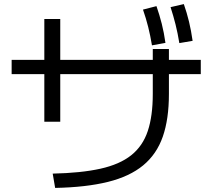

<svg xmlns="http://www.w3.org/2000/svg" viewBox="-20 -875 1040 940"><path d="M238 -25Q377 -28 471.5 -49Q566 -70 622.5 -115Q679 -160 703.5 -233.5Q728 -307 728 -415V-547V-635H807V-547V-415Q807 -292 777 -206Q747 -120 681 -65.5Q615 -11 508.5 15.5Q402 42 250 45ZM197 -279V-782H275V-279ZM37 -512V-582H963V-512ZM724 -653Q716 -701 705.5 -743Q695 -785 680 -828L746 -845Q761 -802 772 -758.5Q783 -715 790 -665ZM858 -664Q850 -713 839.5 -755Q829 -797 815 -840L880 -855Q895 -812 905.5 -768.5Q916 -725 923 -675Z"/></svg>

Font: M PLUS 1 Code
Style: Regular
Weight: 400
Designer: Coji Morishita
Foundry: UNDERFOREST DESIGN
Version: Version 1.005